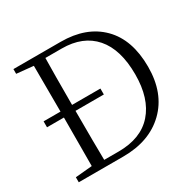

<svg xmlns="http://www.w3.org/2000/svg" viewBox="-158 -896 1081 1066"><g transform="rotate(-30 383.0 -363.0)"><path d="M238.3 -37.1H330.1Q474.6 -37.1 549.8 -122.6Q625 -208 625 -362.3Q625 -522.5 551.8 -606.4Q478.5 -690.4 342.8 -690.4H238.3Q236.3 -594.7 236.3 -390.6H418V-352.5H236.3Q236.3 -134.8 238.3 -37.1ZM53.7 -725.6H356.4Q520.5 -725.6 614.3 -631.3Q708 -537.1 708 -363.3Q708 -194.3 607.9 -97.2Q507.8 0 338.9 0H53.7V-32.2L161.1 -42Q162.1 -137.7 162.1 -352.5H53.7V-390.6H162.1Q162.1 -588.9 161.1 -684.6L53.7 -695.3Z"/></g></svg>

Font: GenYoMin TW TTF Light
Style: Regular
Weight: 300
Version: Version 1.300